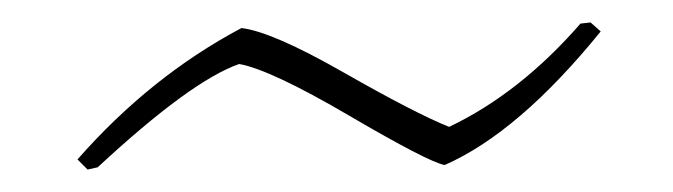

<svg xmlns="http://www.w3.org/2000/svg" viewBox="-20 -329 599 171"><path d="M58 -178 49 -187Q114 -261 195 -304Q222 -301 286 -264.5Q350 -228 380 -216Q443 -246 497 -308L506 -309L515 -301Q442 -211 376 -182Q361 -185 291 -226Q221 -267 193 -272Q150 -257 67 -180Z"/></svg>

Font: Albura ExtraLight
Style: Italic
Weight: 156
Italic angle: -7°
Designer: Mercedes Jáuregui
Foundry: Omnibus-Type Team
Version: Version 1.000